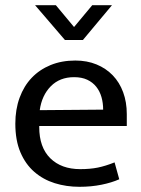

<svg xmlns="http://www.w3.org/2000/svg" viewBox="-20 -710 544 739"><path d="M468 -225H131V-221Q131 -143 173.5 -101Q216 -59 289 -59Q327 -59 356.5 -65Q386 -71 421 -85L439 -20Q410 -7 370.5 1Q331 9 286 9Q235 9 190.5 -5Q146 -19 112 -48.5Q78 -78 58.5 -124Q39 -170 39 -234Q39 -289 55.5 -334Q72 -379 102 -410.5Q132 -442 174.5 -459.5Q217 -477 270 -477Q315 -477 351.5 -462Q388 -447 414 -420Q440 -393 454 -355Q468 -317 468 -271ZM377 -288Q377 -314 370.5 -336.5Q364 -359 350.5 -376Q337 -393 316 -403Q295 -413 265 -413Q210 -413 175.5 -378Q141 -343 133 -286ZM411 -690 299 -556H230L115 -690H195L265 -606L335 -690Z"/></svg>

Font: Mukta
Style: Regular
Weight: 400
Designer: Girish Dalvi and Yashodeep Gholap
Foundry: Ek Type
Version: Version 2.538;PS 1.001;hotconv 16.6.51;makeotf.lib2.5.65220;